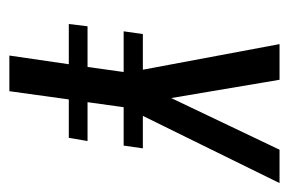

<svg xmlns="http://www.w3.org/2000/svg" viewBox="-126 -506 631 420"><g transform="rotate(90 190.0 -295.5)"><path d="M101 0 120 -130H32L37 -171H126L137 -250H48L54 -292H132L76 -591H154L194 -354L307 -591H380L233 -292H304L298 -250H214L203 -171H288L281 -130H197L179 0Z"/></g></svg>

Font: Alumni Sans Thin Medium
Style: Italic
Weight: 500
Italic angle: -8°
Version: Version 1.016